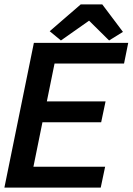

<svg xmlns="http://www.w3.org/2000/svg" viewBox="-26 -853 603 873"><path d="M128 -658H557L538 -564H222L187 -392H454L434 -297H167L126 -95H452L432 0H-6ZM379 -759 251 -669 200 -711 341 -833H439L533 -708L470 -669Z"/></svg>

Font: Codetta
Style: Bold Italic
Weight: 700
Italic angle: -11°
Designer: Ulrich Proeller
Foundry: PROSA GmbH
Version: Version 2.00;September 29, 2018;FontCreator 11.5.0.2427 64-b